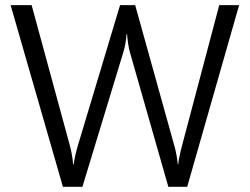

<svg xmlns="http://www.w3.org/2000/svg" viewBox="-20 -720 962 740"><path d="M20.9 -700.2H101.9L249.8 -157Q254.2 -140.6 257.6 -121.1Q261 -101.6 261.5 -86.7H263.9Q265.4 -98.8 270 -119.8Q274.7 -140.9 279.5 -157L442.7 -700.2H501L653.6 -152.3Q661.1 -124.6 665.3 -86.9H667.2Q667.7 -101.1 675.8 -135.7L680.4 -154.3L825 -700.2H901.6L701.5 0H628.8L481.1 -517.2Q476.8 -531.9 473.8 -552.1Q470.7 -572.3 469.8 -588.5H467.9Q464.6 -548.3 455.2 -518.2L297.6 0H222.5Z"/></svg>

Font: DavidDev Light
Style: Regular
Weight: 300
Designer: David.dev
Foundry: David.dev
Version: Version 1.001;FEAKit 1.0